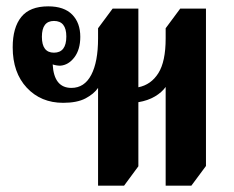

<svg xmlns="http://www.w3.org/2000/svg" viewBox="-20 -579 738 605"><path d="M289 6V-302Q276 -283 249.5 -269Q223 -255 179 -255Q109 -255 64.5 -302.5Q20 -350 20 -430Q20 -492 47 -525.5Q74 -559 132 -559Q182 -559 207.5 -533Q233 -507 233 -463Q233 -423 214.5 -398.5Q196 -374 170 -372Q158 -372 146 -376Q150 -302 205 -302Q246 -302 267.5 -343Q289 -384 289 -458V-490L335 -552H416V-304Q456 -312 479 -348.5Q502 -385 502 -458V-490L548 -552H629V-56L583 6H502V-305Q490 -288 468 -275Q446 -262 416 -257V-55L371 6ZM150 -413Q189 -413 189 -464Q189 -513 150 -513Q112 -513 112 -463Q112 -413 150 -413Z"/></svg>

Font: Noto Serif Thai ExtraCondensed
Style: Bold
Weight: 700
Width: 2
Designer: Monotype Design Team
Foundry: Monotype Imaging Inc.
Version: Version 2.002; ttfautohint (v1.8.4.7-5d5b)